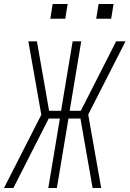

<svg xmlns="http://www.w3.org/2000/svg" viewBox="-20 -942 649 962"><path d="M0 0 187 -367 122 -735H165L226 -387H286L344 -735H387L329 -387H385L562 -735H609L422 -368L487 0H444L383 -348H323L265 0H222L280 -348H224L47 0ZM462 -848 474 -922H549L537 -848ZM232 -848 244 -922H319L307 -848Z"/></svg>

Font: Iosevka SS04 XLt Ex
Style: Italic
Weight: 200
Width: 7
Italic angle: -9°
Monospace: yes
Designer: Belleve Invis
Foundry: Belleve Invis
Version: Version 19.0.0; ttfautohint (v1.8.4)